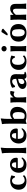

<svg xmlns="http://www.w3.org/2000/svg" viewBox="2244 -2982 749 5278"><g transform="rotate(-90 2619.0 -343.5)"><path d="M293.9 -389.2C331.7 -389.2 361.7 -361.2 383.8 -305.2L412.1 -306.2L436 -402.8L434.1 -405.8C418.1 -414.2 395.3 -421.9 365.7 -428.7C336.1 -435.5 309.2 -439 285.2 -439C239.6 -439 198.7 -430.3 162.6 -413.1C126.5 -395.8 97.3 -369.1 75.2 -332.8C53.1 -296.5 42 -252.9 42 -202.1C42 -142.9 60.1 -93.6 96.2 -54.2C114.4 -34.3 138.8 -18.7 169.4 -7.3C200 4.1 233.9 9.8 271 9.8C308.4 9.8 339.6 5.6 364.5 -2.7C389.4 -11 413.2 -24.7 436 -43.9C432.8 -56.3 431.2 -69.3 431.2 -83L415 -87.9C402 -71.9 384.8 -60 363.3 -52C341.8 -44 320 -40 297.9 -40C283.5 -40 267.7 -45.5 250.5 -56.4C233.2 -67.3 220.1 -79.9 210.9 -94.2C191.1 -125.8 181.2 -170.4 181.2 -228C181.2 -277.2 189.3 -314.8 205.6 -340.8C215.3 -356.1 228 -368 243.7 -376.5C259.3 -384.9 276 -389.2 293.9 -389.2Z M640.6 -274.9C641.6 -305.2 652 -335.3 671.9 -365.2C679 -375.7 687.7 -383.1 698 -387.5C708.3 -391.8 717.4 -394 725.6 -394C733.1 -394 740.5 -392.6 747.8 -389.6C755.1 -386.7 762.5 -381.9 770 -375.2C777.5 -368.6 783.5 -358.4 788.1 -344.7C792.6 -331.1 794.9 -314.8 794.9 -295.9C794.9 -283.2 794.3 -276.2 793 -274.9ZM910.6 -128.9C891.1 -108.7 869.1 -93.2 844.7 -82.3C820.3 -71.4 798 -65.9 777.8 -65.9C756.7 -65.9 738.2 -68 722.4 -72C706.6 -76.1 692 -83.3 678.5 -93.5C665 -103.8 654.6 -119 647.5 -139.2C640.3 -159.3 636.7 -184.2 636.7 -213.9V-230H892.6C903.3 -230 910.9 -233.7 915.3 -241.2C919.7 -248.7 921.9 -257 921.9 -266.1C921.9 -284 920.1 -301.1 916.5 -317.4C912.9 -333.7 906.5 -349.6 897.2 -365.2C887.9 -380.9 876.3 -394.4 862.3 -405.8C848.3 -417.2 830.2 -426.4 807.9 -433.3C785.6 -440.3 760.3 -443.8 731.9 -443.8C703.3 -443.8 675.6 -438.3 648.9 -427.2C622.2 -416.2 598.5 -400.6 577.6 -380.6C556.8 -360.6 540.1 -335.1 527.6 -304.2C515.1 -273.3 508.8 -239.3 508.8 -202.1C508.8 -171.9 514.6 -141.9 526.4 -112.3C538.4 -83 554.9 -58.9 575.7 -40C612.1 -6.8 666.5 9.8 738.8 9.8C774.3 9.8 808.2 0.7 840.6 -17.3C873 -35.4 901.4 -62.3 925.8 -98.1C925.8 -105.6 924.4 -112.6 921.6 -119.1C918.9 -125.7 915.2 -128.9 910.6 -128.9Z M1054.7 -200.2C1054.7 -117.2 1050.8 -50.5 1043 0L1043.9 2.9L1120.6 0C1143.4 0 1168.8 1 1196.8 2.9L1198.7 0C1190.6 -56 1186.5 -122.7 1186.5 -200.2V-500C1186.5 -561.2 1190.6 -623.9 1198.7 -688C1198.7 -694.8 1195.1 -698.2 1188 -698.2C1173.7 -692.7 1150.9 -686.1 1119.6 -678.5C1088.4 -670.8 1063.5 -666.3 1044.9 -665L1043 -662.1C1050.8 -619.8 1054.7 -557.1 1054.7 -474.1Z M1444.3 -274.9C1445.3 -305.2 1455.7 -335.3 1475.6 -365.2C1482.7 -375.7 1491.5 -383.1 1501.7 -387.5C1512 -391.8 1521.2 -394 1529.3 -394C1536.8 -394 1544.2 -392.6 1551.5 -389.6C1558.8 -386.7 1566.2 -381.9 1573.7 -375.2C1581.2 -368.6 1587.2 -358.4 1591.8 -344.7C1596.4 -331.1 1598.6 -314.8 1598.6 -295.9C1598.6 -283.2 1598 -276.2 1596.7 -274.9ZM1714.4 -128.9C1694.8 -108.7 1672.9 -93.2 1648.4 -82.3C1624 -71.4 1601.7 -65.9 1581.5 -65.9C1560.4 -65.9 1541.9 -68 1526.1 -72C1510.3 -76.1 1495.7 -83.3 1482.2 -93.5C1468.7 -103.8 1458.3 -119 1451.2 -139.2C1444 -159.3 1440.4 -184.2 1440.4 -213.9V-230H1696.3C1707 -230 1714.6 -233.7 1719 -241.2C1723.4 -248.7 1725.6 -257 1725.6 -266.1C1725.6 -284 1723.8 -301.1 1720.2 -317.4C1716.6 -333.7 1710.2 -349.6 1700.9 -365.2C1691.7 -380.9 1680 -394.4 1666 -405.8C1652 -417.2 1633.9 -426.4 1611.6 -433.3C1589.3 -440.3 1564 -443.8 1535.6 -443.8C1507 -443.8 1479.3 -438.3 1452.6 -427.2C1425.9 -416.2 1402.2 -400.6 1381.3 -380.6C1360.5 -360.6 1343.8 -335.1 1331.3 -304.2C1318.8 -273.3 1312.5 -239.3 1312.5 -202.1C1312.5 -171.9 1318.4 -141.9 1330.1 -112.3C1342.1 -83 1358.6 -58.9 1379.4 -40C1415.9 -6.8 1470.2 9.8 1542.5 9.8C1578 9.8 1611.9 0.7 1644.3 -17.3C1676.7 -35.4 1705.1 -62.3 1729.5 -98.1C1729.5 -105.6 1728.1 -112.6 1725.3 -119.1C1722.6 -125.7 1718.9 -128.9 1714.4 -128.9Z M2006.8 -53.7C2000 -57.9 1995.4 -64.2 1992.9 -72.5C1990.5 -80.8 1989.3 -92.6 1989.3 -107.9V-328.1C2012.7 -345.1 2031.1 -356.4 2044.4 -362.3C2057.8 -368.2 2070.8 -371.1 2083.5 -371.1C2114.1 -371.1 2137.4 -358.4 2153.3 -333C2169.3 -307.6 2177.2 -270.7 2177.2 -222.2C2177.2 -162.3 2169.9 -117.4 2155.3 -87.4C2140 -55.8 2115.7 -40 2082.5 -40C2047 -40 2021.8 -44.6 2006.8 -53.7ZM1989.3 -500C1989.3 -561.2 1993.3 -623.9 2001.5 -688C2001.5 -694.8 1998.5 -698.2 1992.7 -698.2C1978.7 -692.7 1955.7 -686.1 1923.8 -678.5C1891.9 -670.8 1866.5 -666.3 1847.7 -665L1845.7 -662.1C1853.5 -619.8 1857.4 -557.1 1857.4 -474.1V-133.8C1857.4 -112.3 1856.6 -86.3 1855 -55.7C1853.4 -25.1 1851.6 -4.6 1849.6 5.9C1853.8 8.8 1857.4 10.6 1860.4 11.2C1863.3 10.9 1874.7 7.1 1894.5 -0.2C1914.4 -7.6 1927.1 -11.2 1932.6 -11.2C1937.2 -11.2 1956.1 -6.8 1989.3 2C2010.1 7.2 2042.5 9.8 2086.4 9.8C2144.7 9.8 2194.3 -7.8 2235.4 -43C2260.7 -64.8 2281.1 -92.8 2296.4 -127C2311.7 -161.1 2319.3 -199.5 2319.3 -242.2C2319.3 -306.6 2301.1 -355.6 2264.6 -389.2C2228.2 -422.4 2182.5 -439 2127.4 -439C2104.7 -439 2083.1 -435.1 2062.7 -427.5C2042.4 -419.8 2017.9 -405.3 1989.3 -383.8Z M2582.5 -349.1 2578.1 -352.1C2578.1 -395 2577.6 -419.3 2576.7 -424.8C2575.7 -431.6 2572.6 -435.1 2567.4 -435.1C2541 -430.5 2497.7 -429.5 2437.5 -432.1L2435.5 -429.2C2442.7 -390.1 2446.3 -325.4 2446.3 -234.9V-180.2C2446.3 -105.3 2443 -45.2 2436.5 0L2437.5 2.9L2504.4 0C2527.2 0 2554.5 1 2586.4 2.9L2588.4 0C2581.9 -47.5 2578.6 -107.6 2578.6 -180.2V-252.9C2578.6 -267.6 2581.1 -280.5 2585.9 -291.7C2590.8 -303 2596.7 -311.7 2603.5 -317.9C2610.4 -324.1 2618 -329 2626.5 -332.8C2634.9 -336.5 2642.1 -338.9 2647.9 -340.1C2653.8 -341.2 2658.7 -341.8 2662.6 -341.8C2685.4 -341.8 2704.6 -335.6 2720.2 -323.2L2738.3 -325.2L2758.3 -428.2L2754.4 -432.1C2738.4 -436.7 2721.5 -439 2703.6 -439C2682.5 -439 2660.9 -429.9 2638.9 -411.6C2616.9 -393.4 2598.1 -372.6 2582.5 -349.1Z M3089.4 -222.2 3087.4 -128.9C3087.4 -122.1 3085.8 -113.8 3082.5 -104C3079.3 -94.2 3075.8 -87.6 3072.3 -84C3049.5 -61.2 3024.9 -49.8 2998.5 -49.8C2984.2 -49.8 2971.9 -55.8 2961.7 -67.9C2951.4 -79.9 2946.3 -92.9 2946.3 -106.9C2946.3 -116.7 2947.3 -126.1 2949.2 -135.3C2951.2 -144.4 2954.3 -153.4 2958.7 -162.4C2963.1 -171.3 2969.6 -179.2 2978.3 -186C2986.9 -192.9 2997.2 -197.9 3009.3 -201.2ZM3215.3 -80.1C3215.3 -91.1 3216 -126.1 3217.3 -185.1C3218.6 -244 3219.2 -274.6 3219.2 -276.9C3219.2 -334.5 3205.9 -375.2 3179.2 -398.9C3164.6 -411.9 3142.7 -422 3113.5 -429C3084.4 -436 3056.3 -439.3 3029.3 -439C2995.8 -439 2960.4 -433.1 2923.1 -421.4C2885.8 -409.7 2860.5 -397.9 2847.2 -386.2L2844.2 -381.8L2864.3 -307.1L2897.5 -306.2C2914.7 -331.2 2933.9 -350.6 2955.1 -364.3C2976.2 -377.9 2998 -384.8 3020.5 -384.8C3043.6 -384.8 3060.9 -377.1 3072.3 -361.8C3083.7 -346.5 3089.4 -320.3 3089.4 -283.2C3089.4 -276.4 3087.4 -272.3 3083.5 -271L2966.3 -240.2C2917.8 -228.5 2880 -210.4 2853 -185.8C2826 -161.2 2812.5 -132 2812.5 -98.1C2812.5 -65.3 2826 -39.1 2853 -19.5C2880 0 2912.1 9.8 2949.2 9.8C3002.3 9.8 3048 -9.4 3086.4 -47.9H3088.4C3095.5 -27.3 3105.1 -12.6 3117.2 -3.7C3129.2 5.3 3146 9.8 3167.5 9.8C3189 9.8 3210.6 7 3232.4 1.5C3254.2 -4.1 3272.1 -12.2 3286.1 -22.9C3284.5 -33 3281.2 -40 3276.4 -43.9C3253.9 -43.9 3238.1 -46.1 3229 -50.5C3219.9 -54.9 3215.3 -64.8 3215.3 -80.1Z M3587.9 -389.2C3625.7 -389.2 3655.6 -361.2 3677.7 -305.2L3706.1 -306.2L3730 -402.8L3728 -405.8C3712.1 -414.2 3689.3 -421.9 3659.7 -428.7C3630 -435.5 3603.2 -439 3579.1 -439C3533.5 -439 3492.7 -430.3 3456.5 -413.1C3420.4 -395.8 3391.3 -369.1 3369.1 -332.8C3347 -296.5 3335.9 -252.9 3335.9 -202.1C3335.9 -142.9 3354 -93.6 3390.1 -54.2C3408.4 -34.3 3432.8 -18.7 3463.4 -7.3C3494 4.1 3527.8 9.8 3564.9 9.8C3602.4 9.8 3633.5 5.6 3658.4 -2.7C3683.3 -11 3707.2 -24.7 3730 -43.9C3726.7 -56.3 3725.1 -69.3 3725.1 -83L3709 -87.9C3696 -71.9 3678.7 -60 3657.2 -52C3635.7 -44 3613.9 -40 3591.8 -40C3577.5 -40 3561.7 -45.5 3544.4 -56.4C3527.2 -67.3 3514 -79.9 3504.9 -94.2C3485 -125.8 3475.1 -170.4 3475.1 -228C3475.1 -277.2 3483.2 -314.8 3499.5 -340.8C3509.3 -356.1 3522 -368 3537.6 -376.5C3553.2 -384.9 3570 -389.2 3587.9 -389.2Z M3843.8 -606.9C3843.8 -587.1 3850.9 -570.3 3865.2 -556.6C3879.6 -543 3897.3 -536.1 3918.5 -536.1C3939.6 -536.1 3957.4 -543 3971.9 -556.6C3986.4 -570.3 3993.7 -587.1 3993.7 -606.9C3993.7 -626.8 3986.4 -643.6 3971.9 -657.5C3957.4 -671.3 3939.6 -678.2 3918.5 -678.2C3897.6 -678.2 3880 -671.4 3865.5 -657.7C3851 -644 3843.8 -627.1 3843.8 -606.9ZM3852.5 -234.9V-180.2C3852.5 -105.3 3849.3 -45.2 3842.8 0L3844.7 2.9C3874.7 1 3899.3 0 3918.5 0C3938.3 0 3963.1 1 3992.7 2.9L3994.6 0C3988.1 -47.5 3984.9 -107.6 3984.9 -180.2V-246.1C3984.9 -283.2 3988.1 -342.4 3994.6 -423.8C3994.6 -430.7 3991.7 -434.1 3985.8 -434.1C3954.3 -430.8 3931.2 -429.2 3916.5 -429.2C3906.4 -429.2 3893 -429.7 3876.2 -430.7C3859.5 -431.6 3849.3 -432.1 3845.7 -432.1L3842.8 -428.2C3849.3 -392.4 3852.5 -328 3852.5 -234.9Z M4376.5 -675.8 4293.5 -544.9C4287.9 -536.5 4285.2 -528.5 4285.2 -521C4285.2 -518.1 4287.7 -515 4292.7 -511.7C4297.8 -508.5 4302.2 -506.8 4306.2 -506.8C4322.4 -506.8 4336.8 -512.2 4349.1 -522.9L4469.2 -630.9L4459.5 -653.8C4454.9 -659.3 4446 -664.8 4432.6 -670.2C4419.3 -675.5 4405.8 -678.2 4392.1 -678.2C4386.6 -678.2 4381.3 -677.4 4376.5 -675.8ZM4113.3 -205.1C4113.3 -138.7 4135 -86.3 4178.5 -47.9C4221.9 -9.4 4280.9 9.8 4355.5 9.8C4431.3 9.8 4490.6 -10.2 4533.2 -50C4575.8 -89.9 4597.2 -144.5 4597.2 -213.9C4597.2 -246.1 4592.5 -275.6 4583.3 -302.2C4574 -328.9 4559.9 -352.6 4541 -373.3C4522.1 -394 4497.1 -410.1 4465.8 -421.6C4434.6 -433.2 4398.4 -439 4357.4 -439C4283.5 -439 4224.4 -418.8 4179.9 -378.4C4135.5 -338.1 4113.3 -280.3 4113.3 -205.1ZM4350.1 -389.2C4391.1 -389.2 4418.9 -373.7 4433.3 -342.8C4447.8 -311.8 4455.1 -259.9 4455.1 -187C4455.1 -89 4426.4 -40 4369.1 -40C4352.5 -40 4337.7 -42.8 4324.7 -48.3C4311.7 -53.9 4301.2 -61.8 4293.2 -72C4285.2 -82.3 4278.6 -93.2 4273.2 -104.7C4267.8 -116.3 4263.9 -129.8 4261.5 -145.3C4259 -160.7 4257.4 -174.6 4256.6 -187C4255.8 -199.4 4255.4 -213.1 4255.4 -228C4255.4 -247.9 4255.9 -264.7 4256.8 -278.6C4257.8 -292.4 4260.2 -306.8 4263.9 -321.8C4267.7 -336.8 4272.9 -348.8 4279.5 -357.9C4286.2 -367 4295.5 -374.5 4307.4 -380.4C4319.3 -386.2 4333.5 -389.2 4350.1 -389.2Z M5150.4 -180.2V-291C5150.4 -342.4 5138.8 -380 5115.5 -403.6C5092.2 -427.2 5057.5 -439 5011.2 -439C4984.9 -439 4957.7 -431.2 4929.7 -415.5C4901.7 -399.9 4876.5 -377.8 4854 -349.1L4850.1 -352.1C4850.1 -393.1 4849.4 -417.3 4848.1 -424.8C4847.2 -431.6 4844.2 -435.1 4839.4 -435.1C4813 -430.5 4769.5 -429.5 4709 -432.1L4707 -429.2C4714.5 -388.5 4718.3 -323.7 4718.3 -234.9V-180.2C4718.3 -108.6 4714.5 -48.5 4707 0L4709 2.9L4791 0C4813.8 0 4834.5 1 4853 2.9L4856 0C4852.1 -45.6 4850.1 -105.6 4850.1 -180.2V-282.2C4890.8 -335.3 4929.5 -361.8 4966.3 -361.8C5000.8 -361.8 5018.1 -330.9 5018.1 -269V-180.2C5018.1 -95.5 5016.1 -35.5 5012.2 0L5014.2 2.9L5081.1 0C5103.8 0 5129.9 1 5159.2 2.9L5161.1 0C5154 -46.5 5150.4 -106.6 5150.4 -180.2Z"/></g></svg>

Font: Linux Biolinum G
Style: Bold
Weight: 700
Designer: Philipp H. Poll
Foundry: Philipp H. Poll
Version: Version 1.1.0